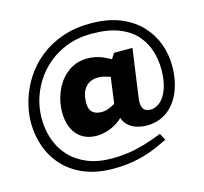

<svg xmlns="http://www.w3.org/2000/svg" viewBox="-120 -841 1204 1132"><g transform="rotate(-15 482.5 -274.5)"><path d="M437.8 156.4Q335.4 156.4 259.7 124.6Q184 92.9 134.5 38.7Q85.1 -15.6 60.6 -84.8Q36.1 -154 36.1 -228.5Q36.1 -297 56.6 -365.7Q77.1 -434.4 116.8 -495.6Q156.5 -556.9 215.7 -604.3Q274.9 -651.8 352.3 -679.1Q429.8 -706.3 524.7 -706.3Q632.6 -706.3 709.1 -674.3Q785.5 -642.3 833.9 -589.1Q882.4 -535.9 904.9 -471.7Q927.3 -407.4 927.3 -343.4Q927.3 -251.1 898.1 -182.3Q868.9 -113.6 816.3 -76.1Q763.6 -38.6 693.2 -38.6Q659.2 -38.6 626.5 -49.6Q593.8 -60.6 571.7 -86.3Q549.5 -112 545.5 -154.5L534 -174L560.5 -371.2L533.9 -379.2Q523.4 -382.8 511.4 -384.8Q499.3 -386.8 486.3 -386.8Q457.7 -386.8 435.1 -375Q412.5 -363.1 398.5 -339Q384.4 -314.9 381.5 -277.3Q377 -226.8 397.1 -205.5Q417.1 -184.2 457.2 -184.2Q470.3 -184.2 485.1 -188.2Q499.9 -192.2 515.2 -199.3Q530.5 -206.3 543 -214.9L563.9 -135.1Q539.9 -107.6 509.4 -90.1Q479 -72.6 449 -64.6Q419 -56.6 394 -56.6Q345.6 -56.6 312.4 -74.8Q279.1 -93 259.6 -124.2Q240.1 -155.4 233.4 -194.9Q226.6 -234.3 231.1 -275.8Q237 -335.3 264.8 -389.3Q292.5 -443.3 341 -477.6Q389.5 -511.8 456.4 -511.8Q478.4 -511.8 505.9 -506.1Q533.3 -500.3 556.4 -488.8L612.3 -460.9L568.5 -426.5L615.3 -502.8H728.4L687.4 -209.6Q682.9 -175.5 688.4 -156.9Q693.9 -138.4 705.9 -131.4Q718 -124.4 733 -123.4Q769 -122.4 798 -147.7Q827 -172.9 843.7 -221.5Q860.5 -270 860.5 -337Q860.5 -394.4 843.7 -449.4Q827 -504.4 788 -548.9Q749.1 -593.4 682.6 -619.7Q616.2 -645.9 517.2 -645.9Q421.8 -645.9 345.6 -611.9Q269.4 -577.9 215.4 -520.2Q161.5 -462.4 132.5 -389.2Q103.5 -316 103.5 -237.5Q103.5 -171 124.2 -110.7Q145 -50.5 187.4 -4Q229.9 42.5 294.4 69.2Q358.8 96 446.3 96Q494.7 96 542.2 89.2Q589.6 82.5 641.6 67.7Q693.5 53 753.5 29L775 70.4L738 87.9Q665.6 122.9 592.9 139.6Q520.2 156.4 437.8 156.4Z"/></g></svg>

Font: REM Medium
Style: Regular
Weight: 500
Designer: Octavio Pardo
Foundry: Ashler Design
Version: Version 1.005;gftools[0.9.28]